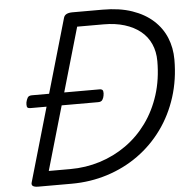

<svg xmlns="http://www.w3.org/2000/svg" viewBox="-63 -1048 1087 1109"><g transform="rotate(-5 480.5 -493.0)"><path d="M114 0Q69 0 78 -28L347 -959Q351 -973 364 -979.5Q377 -986 398 -986H573Q671 -986 743.5 -961Q816 -936 864.5 -892Q913 -848 937 -789.5Q961 -731 961 -663Q961 -547 928.5 -445.5Q896 -344 836.5 -262Q777 -180 695.5 -121.5Q614 -63 515 -31.5Q416 0 307 0ZM182 -85H307Q397 -85 479.5 -111Q562 -137 632 -186.5Q702 -236 753.5 -307Q805 -378 833.5 -467.5Q862 -557 862 -663Q862 -718 842 -762.5Q822 -807 784 -837.5Q746 -868 692.5 -884.5Q639 -901 572 -901H418ZM108 -456Q90 -456 88 -467Q86 -478 88 -491Q91 -505 97.5 -517Q104 -529 123 -529H515Q533 -529 535.5 -517Q538 -505 535 -491Q533 -478 526 -467Q519 -456 501 -456Z"/></g></svg>

Font: Playwrite AU SA
Style: Regular
Weight: 400
Designer: Veronika Burian, José Scaglione
Foundry: TypeTogether
Version: Version 1.002